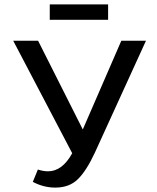

<svg xmlns="http://www.w3.org/2000/svg" viewBox="-20 -843 712 872"><path d="M471 -823V-753H206V-823ZM531 -658H643L411 -150Q373 -68 334 -29.5Q295 9 231 9Q178 9 129 -17L152 -73Q177 -65 198 -65Q263 -65 308 -147L40 -658H153L356 -255Z"/></svg>

Font: EauTestText Semibold
Style: Regular
Weight: 600
Designer: Christian Thalmann (Catharsis Fonts)
Version: Version 0.001;PS 000.001;hotconv 1.0.88;makeotf.lib2.5.64775